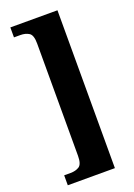

<svg xmlns="http://www.w3.org/2000/svg" viewBox="-166 -824 711 1015"><g transform="rotate(-20 189.5 -316.0)"><path d="M31 128V72H67Q96 72 115.5 59.5Q135 47 135 0V-632Q135 -679 115.5 -691.5Q96 -704 67 -704H31V-760H296V128Z"/></g></svg>

Font: Noto Serif Armenian ExtraCondensed Black
Style: Regular
Weight: 900
Width: 2
Designer: Monotype Design Team
Foundry: Monotype Imaging Inc.
Version: Version 2.008; ttfautohint (v1.8.4.7-5d5b)